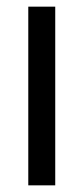

<svg xmlns="http://www.w3.org/2000/svg" viewBox="-20 -557 251 577"><path d="M146 0H65V-537H146Z"/></svg>

Font: Noto Sans Thai ExtCond
Style: Regular
Weight: 400
Width: 2
Designer: Monotype Design Team
Foundry: Monotype Imaging Inc.
Version: Version 2.002; ttfautohint (v1.8.4.7-5d5b)